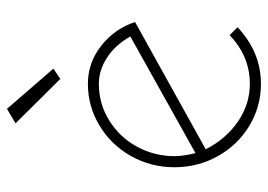

<svg xmlns="http://www.w3.org/2000/svg" viewBox="-130 -647 777 557"><g transform="rotate(-90 258.5 -368.5)"><path d="M337.9 -602.1 221.2 -736.8 179.2 -711.9 308.1 -582ZM293.9 0Q385.7 0 458 -67.9L435.1 -90.8Q373.5 -32.2 293.9 -32.2Q234.4 -32.2 183.8 -67.1Q133.3 -102.1 104 -160.2L473.1 -365.2Q454.1 -423.8 404.8 -462.9Q355.5 -502 293.9 -502Q228 -502 172.1 -468Q116.2 -434.1 84 -376.5Q51.8 -318.8 51.8 -251Q51.8 -182.6 84.2 -124.8Q116.7 -66.9 172.4 -33.4Q228 0 293.9 0ZM293.9 -470.2Q334 -470.2 370.6 -446Q407.2 -421.9 431.2 -378.9L92.8 -189.9Q84 -225.6 84 -251Q84 -308.6 111.1 -358.9Q138.2 -409.2 186.8 -439.7Q235.4 -470.2 293.9 -470.2Z"/></g></svg>

Font: Comic Neue Angular Light
Style: Regular
Weight: 300
Designer: Craig Rozynski
Foundry: Craig Rozynski
Version: Version 2.003